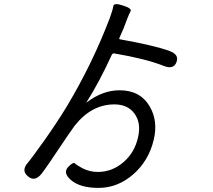

<svg xmlns="http://www.w3.org/2000/svg" viewBox="-20 -846 1040 938"><path d="M461 72Q371 72 326 33Q287 -1 312 -29Q337 -56 346 -47.5Q355 -39 383 -24Q418 -6 458 -6Q528 -6 583.5 -54Q639 -102 655 -178Q670 -246 637 -291Q604 -336 539 -336Q427 -336 345 -232Q330 -212 316 -191L303 -172Q202 -20 182 4Q149 44 116 15Q82 -13 117 -52Q128 -64 196 -159Q259 -248 307 -327Q432 -536 516 -757Q531 -798 533.5 -816Q536 -834 581 -819Q625 -805 618 -791.5Q611 -778 603 -758Q594 -733 584 -708L563 -660Q561 -655 566 -654Q734 -624 808 -597Q857 -579 842 -542Q828 -505 780 -524Q692 -559 538 -585Q530 -586 526 -578Q464 -443 403 -347Q400 -343 404 -346Q482 -405 564 -405Q666 -405 712 -325Q753 -254 731 -163Q707 -62 633 4Q556 72 461 72Z"/></svg>

Font: Resource Han Rounded KR
Style: Regular
Weight: 400
Designer: Cyano Hao (round all glyphs); Ryoko NISHIZUKA 西塚涼子 (kana, bopomofo & ideographs); Paul D. Hunt (Latin, Greek & Cyrillic)
Foundry: Cyano Hao
Version: 0.990